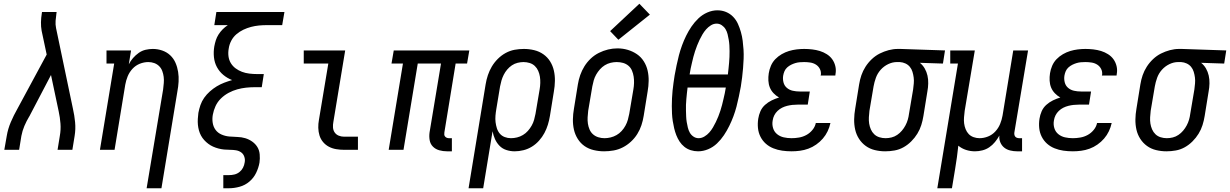

<svg xmlns="http://www.w3.org/2000/svg" viewBox="-20 -799 6560 1024"><path d="M3 0 16 -74Q22 -111 37.5 -147.5Q53 -184 73 -219L229 -508L202 -635Q198 -657 198.5 -680.5Q199 -704 203 -728L204 -735H282L281 -728Q278 -708 276.5 -688Q275 -668 279 -649L369 -219Q377 -184 380.5 -147.5Q384 -111 378 -74L366 0H287L299 -74Q305 -107 302.5 -140Q300 -173 293 -205L252 -399L141 -187Q140 -185 139 -183Q138 -181 137 -179L136 -178Q121 -153 110 -127Q99 -101 94 -74L82 0Z M762 205 850 -322Q852 -339 853.5 -356Q855 -373 853 -389Q851 -405 845.5 -420Q840 -435 829 -446Q818 -457 803 -462.5Q788 -468 771 -468Q748 -468 725.5 -459Q703 -450 686.5 -432Q670 -414 661 -392Q652 -370 648 -347L591 0H513L589 -460H548V-530H679L667 -456Q676 -474 689.5 -489.5Q703 -505 720 -517Q737 -529 756.5 -533.5Q776 -538 795 -538Q821 -538 845.5 -529.5Q870 -521 888 -504Q906 -487 916 -464Q926 -441 930 -415.5Q934 -390 932.5 -363.5Q931 -337 926 -311L841 205Z M1171 205V135H1201Q1216 135 1230.5 131.5Q1245 128 1257 118.5Q1269 109 1276 95.5Q1283 82 1285 67Q1288 52 1283 37Q1278 22 1266 13.5Q1254 5 1238.5 2.5Q1223 0 1207 0Q1191 0 1175.5 -1.5Q1160 -3 1145 -7Q1130 -11 1116.5 -17Q1103 -23 1091 -32Q1079 -41 1069 -52Q1059 -63 1052 -76Q1045 -89 1041 -103.5Q1037 -118 1035.5 -133.5Q1034 -149 1035 -165Q1036 -181 1038 -197Q1042 -218 1049 -238.5Q1056 -259 1069 -277.5Q1082 -296 1099.5 -311.5Q1117 -327 1136 -338.5Q1155 -350 1176 -358Q1197 -366 1218 -372Q1192 -382 1171 -399.5Q1150 -417 1137 -441Q1124 -465 1121 -494Q1118 -523 1123 -552Q1126 -568 1131 -584Q1136 -600 1145.5 -615Q1155 -630 1167.5 -642.5Q1180 -655 1195 -665Q1195 -665 1195 -665Q1195 -665 1195 -665H1123L1134 -735H1497L1485 -665H1403Q1382 -665 1361 -663Q1340 -661 1319 -655.5Q1298 -650 1278 -640.5Q1258 -631 1241 -616.5Q1224 -602 1213.5 -582Q1203 -562 1200 -541Q1196 -520 1198.5 -499.5Q1201 -479 1211 -462.5Q1221 -446 1236.5 -434.5Q1252 -423 1270.5 -416Q1289 -409 1310 -406.5Q1331 -404 1351 -404H1387L1376 -334H1340Q1316 -334 1292.5 -331.5Q1269 -329 1245.5 -322.5Q1222 -316 1199.5 -304Q1177 -292 1158.5 -274Q1140 -256 1129.5 -233Q1119 -210 1115 -187Q1111 -165 1114.5 -143.5Q1118 -122 1130 -106Q1142 -90 1161.5 -81.5Q1181 -73 1202.5 -71Q1224 -69 1246 -68.5Q1268 -68 1288 -62Q1308 -56 1325 -44Q1342 -32 1352.5 -15Q1363 2 1365 24Q1367 46 1364 68Q1359 96 1346 123Q1333 150 1310 169.5Q1287 189 1258 197Q1229 205 1201 205Z M1815 0Q1794 0 1773 -3.5Q1752 -7 1734 -16.5Q1716 -26 1703 -41.5Q1690 -57 1684 -76.5Q1678 -96 1677.5 -117.5Q1677 -139 1681 -160L1731 -460H1600V-530H1821L1758 -149Q1755 -134 1756 -119Q1757 -104 1765 -92.5Q1773 -81 1786.5 -75.5Q1800 -70 1815 -70H1889V0Z M2364 8Q2343 8 2323 2.5Q2303 -3 2289 -17Q2275 -31 2271.5 -51.5Q2268 -72 2271 -93L2332 -460H2208L2132 0H2053L2129 -460H2068L2080 -530H2483L2471 -460H2410L2350 -93Q2349 -87 2349.5 -81Q2350 -75 2354 -70.5Q2358 -66 2363.5 -64Q2369 -62 2375 -62H2390V8Z M2479 205 2570 -349Q2574 -374 2582 -398Q2590 -422 2603 -444Q2616 -466 2635 -485Q2654 -504 2677 -516.5Q2700 -529 2724.5 -533.5Q2749 -538 2774 -538Q2802 -538 2829 -531.5Q2856 -525 2878 -509.5Q2900 -494 2914 -471.5Q2928 -449 2934 -422.5Q2940 -396 2939.5 -367.5Q2939 -339 2934 -311L2913 -181Q2909 -157 2902 -134Q2895 -111 2883.5 -89.5Q2872 -68 2855 -49Q2838 -30 2817 -17Q2796 -4 2772 2Q2748 8 2725 8Q2702 8 2680.5 1Q2659 -6 2644 -21.5Q2629 -37 2620 -57Q2611 -77 2607 -99L2557 205ZM2705 -62Q2721 -62 2737.5 -66Q2754 -70 2769 -79Q2784 -88 2795.5 -101Q2807 -114 2815.5 -129Q2824 -144 2828.5 -160Q2833 -176 2836 -192L2858 -322Q2861 -339 2861.5 -356.5Q2862 -374 2859.5 -390Q2857 -406 2850.5 -421Q2844 -436 2832.5 -447Q2821 -458 2805 -463Q2789 -468 2772 -468Q2757 -468 2740.5 -464Q2724 -460 2710 -450.5Q2696 -441 2685 -428Q2674 -415 2666.5 -400Q2659 -385 2654.5 -369.5Q2650 -354 2647 -338L2627 -217Q2624 -200 2622.5 -182Q2621 -164 2623 -147.5Q2625 -131 2630 -115Q2635 -99 2645.5 -86.5Q2656 -74 2672 -68Q2688 -62 2705 -62Z M3202 8Q3174 8 3146.5 1.5Q3119 -5 3097.5 -20Q3076 -35 3061.5 -58Q3047 -81 3041 -107.5Q3035 -134 3035.5 -162.5Q3036 -191 3041 -219L3062 -349Q3066 -374 3074.5 -398.5Q3083 -423 3097 -445.5Q3111 -468 3130.5 -486.5Q3150 -505 3174 -517Q3198 -529 3223 -535Q3248 -541 3273 -541Q3302 -541 3328.5 -533Q3355 -525 3377 -510Q3399 -495 3413.5 -472Q3428 -449 3434 -422.5Q3440 -396 3439.5 -367.5Q3439 -339 3434 -311L3413 -181Q3409 -156 3401 -131.5Q3393 -107 3379 -84.5Q3365 -62 3345 -43.5Q3325 -25 3301.5 -13Q3278 -1 3252.5 3.5Q3227 8 3202 8ZM3204 -62Q3220 -62 3236.5 -66Q3253 -70 3268 -78.5Q3283 -87 3295 -100Q3307 -113 3315.5 -128.5Q3324 -144 3328.5 -160Q3333 -176 3336 -192L3358 -322Q3361 -339 3361.5 -356.5Q3362 -374 3359.5 -390.5Q3357 -407 3350.5 -422.5Q3344 -438 3331.5 -448.5Q3319 -459 3303 -463.5Q3287 -468 3269 -468Q3253 -468 3236.5 -464Q3220 -460 3205.5 -451Q3191 -442 3179.5 -429Q3168 -416 3159.5 -401Q3151 -386 3146.5 -370Q3142 -354 3139 -338L3117 -208Q3115 -191 3114 -173.5Q3113 -156 3115.5 -139.5Q3118 -123 3124.5 -108Q3131 -93 3143 -82.5Q3155 -72 3171 -67Q3187 -62 3204 -62ZM3278 -587 3234 -633 3390 -779 3446 -721Z M3703 8Q3683 8 3664 2Q3645 -4 3630 -16Q3615 -28 3604.5 -44Q3594 -60 3587 -78Q3580 -96 3575.5 -115Q3571 -134 3568 -153.5Q3565 -173 3564 -193Q3563 -213 3563 -233.5Q3563 -254 3564 -274.5Q3565 -295 3567 -315.5Q3569 -336 3572 -356.5Q3575 -377 3578 -397Q3583 -424 3588.5 -451Q3594 -478 3601 -504.5Q3608 -531 3617.5 -557Q3627 -583 3639.5 -608.5Q3652 -634 3668 -657.5Q3684 -681 3705 -701Q3726 -721 3752.5 -732.5Q3779 -744 3806 -744Q3831 -744 3852.5 -735Q3874 -726 3890 -709.5Q3906 -693 3915.5 -672Q3925 -651 3931.5 -628Q3938 -605 3941 -581.5Q3944 -558 3945.5 -534Q3947 -510 3946 -485Q3945 -460 3943 -435.5Q3941 -411 3938 -386.5Q3935 -362 3931 -337Q3926 -311 3920.5 -284Q3915 -257 3908 -230.5Q3901 -204 3891.5 -178.5Q3882 -153 3869.5 -127.5Q3857 -102 3841 -78Q3825 -54 3804 -34Q3783 -14 3756.5 -3Q3730 8 3703 8ZM3658 -402H3862Q3864 -418 3865.5 -433.5Q3867 -449 3868.5 -464.5Q3870 -480 3870.5 -495.5Q3871 -511 3871 -526.5Q3871 -542 3870 -557.5Q3869 -573 3866.5 -587.5Q3864 -602 3860.5 -616.5Q3857 -631 3849.5 -643.5Q3842 -656 3829.5 -664.5Q3817 -673 3802 -673Q3786 -673 3771.5 -664Q3757 -655 3746 -642.5Q3735 -630 3726.5 -615.5Q3718 -601 3711 -586.5Q3704 -572 3698 -556.5Q3692 -541 3687 -526Q3682 -511 3678 -495.5Q3674 -480 3670.5 -464.5Q3667 -449 3663.5 -433.5Q3660 -418 3658 -402ZM3706 -62Q3722 -62 3737 -71Q3752 -80 3763 -92.5Q3774 -105 3782.5 -119.5Q3791 -134 3798 -148.5Q3805 -163 3811 -178Q3817 -193 3822 -208.5Q3827 -224 3831 -239.5Q3835 -255 3838.5 -270.5Q3842 -286 3845.5 -301.5Q3849 -317 3851 -332H3647Q3645 -317 3643.5 -301.5Q3642 -286 3640.5 -270.5Q3639 -255 3638.5 -239.5Q3638 -224 3638.5 -208.5Q3639 -193 3639.5 -178Q3640 -163 3642.5 -148Q3645 -133 3648.5 -118.5Q3652 -104 3659 -91.5Q3666 -79 3678.5 -70.5Q3691 -62 3706 -62Z M4202 8Q4176 8 4151.5 4.5Q4127 1 4104.5 -8Q4082 -17 4064.5 -32.5Q4047 -48 4036 -69.5Q4025 -91 4022.5 -116Q4020 -141 4024 -166Q4027 -186 4035.5 -205.5Q4044 -225 4060 -239.5Q4076 -254 4095.5 -263.5Q4115 -273 4135 -279Q4119 -288 4106 -301.5Q4093 -315 4086 -332Q4079 -349 4078 -369Q4077 -389 4080 -408Q4083 -428 4091.5 -448Q4100 -468 4115 -483.5Q4130 -499 4149 -510Q4168 -521 4188 -527Q4208 -533 4228.5 -535.5Q4249 -538 4269 -538Q4290 -538 4311.5 -535.5Q4333 -533 4352.5 -527Q4372 -521 4389.5 -510Q4407 -499 4418.5 -483Q4430 -467 4435 -446.5Q4440 -426 4436 -404Q4436 -402 4435.5 -400Q4435 -398 4435 -396H4357Q4357 -397 4357 -398Q4357 -399 4358 -400Q4360 -417 4352.5 -431.5Q4345 -446 4331.5 -454.5Q4318 -463 4301.5 -465.5Q4285 -468 4269 -468Q4257 -468 4245 -467Q4233 -466 4221.5 -462.5Q4210 -459 4199 -453.5Q4188 -448 4178.5 -439.5Q4169 -431 4164 -419.5Q4159 -408 4157 -396Q4154 -378 4158.5 -360Q4163 -342 4176.5 -330.5Q4190 -319 4208 -315Q4226 -311 4245 -311H4299L4288 -241H4234Q4220 -241 4206 -239.5Q4192 -238 4178 -234.5Q4164 -231 4151 -224.5Q4138 -218 4127 -207.5Q4116 -197 4109.5 -184Q4103 -171 4101 -157Q4097 -136 4103 -116Q4109 -96 4124.5 -83.5Q4140 -71 4160 -66.5Q4180 -62 4202 -62Q4221 -62 4241.5 -65.5Q4262 -69 4280.5 -79Q4299 -89 4313 -106Q4327 -123 4331 -143H4409Q4404 -120 4394 -99Q4384 -78 4368.5 -60Q4353 -42 4333 -28Q4313 -14 4291 -6Q4269 2 4246.5 5Q4224 8 4202 8Z M4701 8Q4673 8 4646 1.5Q4619 -5 4597.5 -20.5Q4576 -36 4561.5 -58.5Q4547 -81 4541 -107.5Q4535 -134 4535.5 -162.5Q4536 -191 4541 -219L4562 -349Q4566 -374 4574 -397.5Q4582 -421 4596 -443Q4610 -465 4629.5 -483.5Q4649 -502 4672 -513.5Q4695 -525 4719.5 -531.5Q4744 -538 4768 -538Q4772 -538 4775.5 -538Q4779 -538 4783 -538L5020 -530L5009 -460L4886 -464Q4902 -451 4912 -433.5Q4922 -416 4926.5 -396Q4931 -376 4930.5 -354Q4930 -332 4926 -311L4905 -181Q4901 -156 4893.5 -132Q4886 -108 4872.5 -86Q4859 -64 4840 -45Q4821 -26 4798.5 -13.5Q4776 -1 4751 3.5Q4726 8 4701 8ZM4703 -62Q4719 -62 4735 -66Q4751 -70 4765 -79.5Q4779 -89 4790 -102Q4801 -115 4809 -130Q4817 -145 4821.5 -160.5Q4826 -176 4828 -192L4850 -322Q4852 -338 4853.5 -354Q4855 -370 4853 -385.5Q4851 -401 4846.5 -416Q4842 -431 4832.5 -442.5Q4823 -454 4809 -460.5Q4795 -467 4779 -468H4771Q4769 -468 4767 -468Q4765 -468 4763 -468Q4740 -468 4717 -457Q4694 -446 4677 -427Q4660 -408 4651.5 -384.5Q4643 -361 4639 -338L4617 -208Q4615 -191 4614 -173.5Q4613 -156 4615.5 -140Q4618 -124 4624.5 -109Q4631 -94 4642.5 -83Q4654 -72 4670 -67Q4686 -62 4703 -62Z M4979 205 5089 -460H5048V-530H5179L5125 -208Q5123 -191 5121.5 -174Q5120 -157 5122 -141Q5124 -125 5130 -110Q5136 -95 5146.5 -84Q5157 -73 5172.5 -67.5Q5188 -62 5204 -62Q5227 -62 5249.5 -71Q5272 -80 5288.5 -98Q5305 -116 5314 -138Q5323 -160 5327 -183L5384 -530H5463L5390 -93Q5389 -87 5390 -81Q5391 -75 5394.5 -70.5Q5398 -66 5404 -64Q5410 -62 5416 -62H5431V8H5404Q5386 8 5367.5 3.5Q5349 -1 5335.5 -12Q5322 -23 5315 -40Q5308 -57 5310 -76Q5300 -58 5286.5 -41.5Q5273 -25 5256 -13.5Q5239 -2 5219 3Q5199 8 5180 8Q5155 8 5132 0.5Q5109 -7 5091 -22Q5088 9 5083.5 40Q5079 71 5074 102L5057 205Z M5702 8Q5676 8 5651.5 4.5Q5627 1 5604.5 -8Q5582 -17 5564.5 -32.5Q5547 -48 5536 -69.5Q5525 -91 5522.5 -116Q5520 -141 5524 -166Q5527 -186 5535.5 -205.5Q5544 -225 5560 -239.5Q5576 -254 5595.5 -263.5Q5615 -273 5635 -279Q5619 -288 5606 -301.5Q5593 -315 5586 -332Q5579 -349 5578 -369Q5577 -389 5580 -408Q5583 -428 5591.5 -448Q5600 -468 5615 -483.5Q5630 -499 5649 -510Q5668 -521 5688 -527Q5708 -533 5728.5 -535.5Q5749 -538 5769 -538Q5790 -538 5811.5 -535.5Q5833 -533 5852.5 -527Q5872 -521 5889.5 -510Q5907 -499 5918.5 -483Q5930 -467 5935 -446.5Q5940 -426 5936 -404Q5936 -402 5935.5 -400Q5935 -398 5935 -396H5857Q5857 -397 5857 -398Q5857 -399 5858 -400Q5860 -417 5852.5 -431.5Q5845 -446 5831.5 -454.5Q5818 -463 5801.5 -465.5Q5785 -468 5769 -468Q5757 -468 5745 -467Q5733 -466 5721.5 -462.5Q5710 -459 5699 -453.5Q5688 -448 5678.5 -439.5Q5669 -431 5664 -419.5Q5659 -408 5657 -396Q5654 -378 5658.5 -360Q5663 -342 5676.5 -330.5Q5690 -319 5708 -315Q5726 -311 5745 -311H5799L5788 -241H5734Q5720 -241 5706 -239.5Q5692 -238 5678 -234.5Q5664 -231 5651 -224.5Q5638 -218 5627 -207.5Q5616 -197 5609.5 -184Q5603 -171 5601 -157Q5597 -136 5603 -116Q5609 -96 5624.5 -83.5Q5640 -71 5660 -66.5Q5680 -62 5702 -62Q5721 -62 5741.5 -65.5Q5762 -69 5780.5 -79Q5799 -89 5813 -106Q5827 -123 5831 -143H5909Q5904 -120 5894 -99Q5884 -78 5868.5 -60Q5853 -42 5833 -28Q5813 -14 5791 -6Q5769 2 5746.5 5Q5724 8 5702 8Z M6201 8Q6173 8 6146 1.5Q6119 -5 6097.5 -20.5Q6076 -36 6061.5 -58.5Q6047 -81 6041 -107.5Q6035 -134 6035.5 -162.5Q6036 -191 6041 -219L6062 -349Q6066 -374 6074 -397.5Q6082 -421 6096 -443Q6110 -465 6129.5 -483.5Q6149 -502 6172 -513.5Q6195 -525 6219.5 -531.5Q6244 -538 6268 -538Q6272 -538 6275.5 -538Q6279 -538 6283 -538L6520 -530L6509 -460L6386 -464Q6402 -451 6412 -433.5Q6422 -416 6426.5 -396Q6431 -376 6430.5 -354Q6430 -332 6426 -311L6405 -181Q6401 -156 6393.5 -132Q6386 -108 6372.5 -86Q6359 -64 6340 -45Q6321 -26 6298.5 -13.5Q6276 -1 6251 3.5Q6226 8 6201 8ZM6203 -62Q6219 -62 6235 -66Q6251 -70 6265 -79.5Q6279 -89 6290 -102Q6301 -115 6309 -130Q6317 -145 6321.5 -160.5Q6326 -176 6328 -192L6350 -322Q6352 -338 6353.5 -354Q6355 -370 6353 -385.5Q6351 -401 6346.5 -416Q6342 -431 6332.5 -442.5Q6323 -454 6309 -460.5Q6295 -467 6279 -468H6271Q6269 -468 6267 -468Q6265 -468 6263 -468Q6240 -468 6217 -457Q6194 -446 6177 -427Q6160 -408 6151.5 -384.5Q6143 -361 6139 -338L6117 -208Q6115 -191 6114 -173.5Q6113 -156 6115.5 -140Q6118 -124 6124.5 -109Q6131 -94 6142.5 -83Q6154 -72 6170 -67Q6186 -62 6203 -62Z"/></svg>

Font: Iosevka Curly Slab Oblique
Style: Regular
Weight: 400
Italic angle: -9°
Monospace: yes
Designer: Belleve Invis
Foundry: Belleve Invis
Version: Version 11.1.0; ttfautohint (v1.8.3)